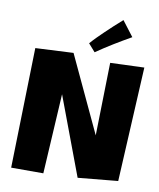

<svg xmlns="http://www.w3.org/2000/svg" viewBox="-99 -1022 902 1091"><g transform="rotate(10 352.0 -476.5)"><path d="M226.6 -8.3 253.4 -469.2 422.9 -17.1 653.3 -39.1 687.5 -699.7 491.7 -692.4 482.4 -272.5 276.9 -711.9 58.1 -701.2 41 -8.3ZM394 -736.3C457.5 -780.3 523.4 -819.8 590.3 -857.9L523.9 -944.8C491.2 -916.5 459.5 -886.7 427.7 -856.4C402.3 -832 377 -807.1 354.5 -781.2Z"/></g></svg>

Font: Luckiest Guy
Style: Regular
Weight: 400
Designer: Astigmatic (AOETI)
Foundry: Astigmatic (AOETI)
Version: Version 1.001